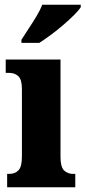

<svg xmlns="http://www.w3.org/2000/svg" viewBox="-20 -786 359 806"><path d="M10 0V-56H19Q43 -56 57.5 -71Q72 -86 72 -129V-413Q72 -452 57 -466Q42 -480 19 -480H4V-536H234V-127Q234 -85 249 -70.5Q264 -56 287 -56H296V0ZM70 -619Q83 -640 100 -665.5Q117 -691 133 -717.5Q149 -744 157 -766H319V-756Q311 -743 291.5 -723.5Q272 -704 246.5 -682Q221 -660 194 -640Q167 -620 145 -606H70Z"/></svg>

Font: Noto Serif Armenian ExtraCondensed Black
Style: Regular
Weight: 900
Width: 2
Designer: Monotype Design Team
Foundry: Monotype Imaging Inc.
Version: Version 2.008; ttfautohint (v1.8.4.7-5d5b)